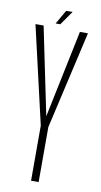

<svg xmlns="http://www.w3.org/2000/svg" viewBox="-87 -796 439 836"><g transform="rotate(10 133.0 -377.5)"><path d="M113.5 0V-243.5L14 -675H50L130 -288L210.5 -675H246L147 -243V0ZM100 -693 135.5 -755H164L120.5 -693Z"/></g></svg>

Font: Anybody Condensed ExtraLight
Style: Regular
Weight: 200
Width: 3
Designer: Tyler Finck
Foundry: Etcetera Type Company
Version: Version 1.010; ttfautohint (v1.8.3) -l 8 -r 50 -G 200 -x 14 